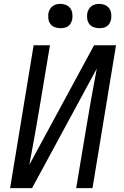

<svg xmlns="http://www.w3.org/2000/svg" viewBox="-20 -968 640 988"><path d="M32 0 153 -735H237L188 -441Q175 -361 160.5 -280.5Q146 -200 131 -120L464 -735H577L456 0H372L421 -294Q434 -374 448.5 -454.5Q463 -535 478 -615L145 0ZM491 -823Q476 -823 462 -828Q448 -833 439.5 -844.5Q431 -856 429 -870.5Q427 -885 429 -900Q431 -910 436.5 -920Q442 -930 451 -936.5Q460 -943 470 -945.5Q480 -948 491 -948Q506 -948 519.5 -942.5Q533 -937 541.5 -925.5Q550 -914 552 -899.5Q554 -885 552 -870Q550 -860 545 -850Q540 -840 531 -833.5Q522 -827 511.5 -825Q501 -823 491 -823ZM291 -823Q276 -823 262 -828Q248 -833 239.5 -844.5Q231 -856 229 -870.5Q227 -885 229 -900Q231 -910 236.5 -920Q242 -930 251 -936.5Q260 -943 270 -945.5Q280 -948 291 -948Q306 -948 319.5 -942.5Q333 -937 341.5 -925.5Q350 -914 352 -899.5Q354 -885 352 -870Q350 -860 345 -850Q340 -840 331 -833.5Q322 -827 311.5 -825Q301 -823 291 -823Z"/></svg>

Font: Zed Sans Extended
Style: Italic
Weight: 400
Width: 7
Italic angle: -9°
Designer: Belleve Invis
Foundry: Belleve Invis
Version: Version 1.0.0; ttfautohint (v1.8.4)